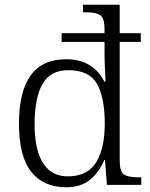

<svg xmlns="http://www.w3.org/2000/svg" viewBox="-20 -780 634 810"><path d="M259 10Q163 10 111.5 -55.5Q60 -121 60 -258Q60 -530 258 -530Q319 -530 359 -504.5Q399 -479 420 -436H425Q425 -444 424 -464.5Q423 -485 422 -507.5Q421 -530 421 -544V-603H240V-640H421V-655Q421 -704 402.5 -716Q384 -728 347 -728H330V-760H485V-640H574V-603H485V-103Q485 -55 503.5 -43.5Q522 -32 563 -32H576V0H431L423 -105H420Q398 -53 359.5 -21.5Q321 10 259 10ZM268 -36Q351 -37 386.5 -96.5Q422 -156 422 -258Q422 -369 389 -426.5Q356 -484 268 -484Q192 -484 159 -425Q126 -366 126 -256Q126 -146 162.5 -90.5Q199 -35 268 -36Z"/></svg>

Font: Noto Serif Sinhala Light
Style: Regular
Weight: 300
Designer: Jelle Bosma - Monotype Design Team
Foundry: Monotype Imaging Inc.
Version: Version 2.007; ttfautohint (v1.8.4.7-5d5b)